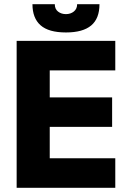

<svg xmlns="http://www.w3.org/2000/svg" viewBox="-20 -891 613 911"><path d="M59 -697H527V-557H216V-429H512V-289H216V-140H527V0H59ZM134 -871H240Q240 -848 255.5 -836Q271 -824 293 -824Q315 -824 330.5 -836.5Q346 -849 346 -871H452Q452 -803 412.5 -770Q373 -737 293 -737Q211 -737 172.5 -771Q134 -805 134 -871Z"/></svg>

Font: Hanken Grotesk Black
Style: Regular
Weight: 900
Designer: Alfredo Marco Pradil
Foundry: Hanken Design Co.
Version: Version 3.014